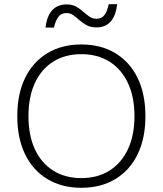

<svg xmlns="http://www.w3.org/2000/svg" viewBox="-20 -881 772 911"><path d="M366 -670Q459 -670 527.5 -628.5Q596 -587 633 -511Q670 -435 670 -330Q670 -225 633 -149Q596 -73 527.5 -31.5Q459 10 366 10Q273 10 204.5 -31.5Q136 -73 99 -149Q62 -225 62 -330Q62 -435 99 -511Q136 -587 204.5 -628.5Q273 -670 366 -670ZM366 -624Q289 -624 232.5 -588.5Q176 -553 145.5 -487Q115 -421 115 -330Q115 -239 145.5 -173Q176 -107 232.5 -71.5Q289 -36 366 -36Q443 -36 499.5 -71.5Q556 -107 587 -173Q618 -239 618 -330Q618 -421 587 -487Q556 -553 499.5 -588.5Q443 -624 366 -624ZM536 -861Q523 -751 438 -751Q411 -751 392 -761Q373 -771 358 -784.5Q343 -798 328.5 -808.5Q314 -819 296 -819Q270 -819 256.5 -800.5Q243 -782 236 -750H196Q209 -860 297 -860Q323 -860 341.5 -849.5Q360 -839 375 -825.5Q390 -812 404.5 -802Q419 -792 437 -792Q463 -792 476 -810Q489 -828 496 -861Z"/></svg>

Font: Work Sans Light
Style: Regular
Weight: 300
Designer: Wei Huang
Foundry: Wei Huang
Version: Version 2.012; ttfautohint (v1.8.3)